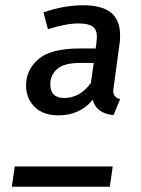

<svg xmlns="http://www.w3.org/2000/svg" viewBox="-20 -709 534 729"><path d="M79 -385Q79 -444 126 -484.5Q173 -525 284 -525H343L346 -545Q348 -563 348 -569Q348 -597 331.5 -608.5Q315 -620 278 -620Q231 -620 162 -598L145 -662Q223 -689 296 -689Q367 -689 401.5 -661Q436 -633 436 -575Q436 -560 435 -551L412 -381Q410 -369 410 -364Q410 -352 416 -344.5Q422 -337 436 -332L411 -272Q346 -278 332 -330Q283 -271 202 -271Q144 -271 111.5 -303Q79 -335 79 -385ZM325 -394 336 -470H284Q223 -470 197 -447Q171 -424 171 -389Q171 -337 224 -337Q284 -337 325 -394ZM36 -77H408L397 0H25Z"/></svg>

Font: Fira Sans
Style: Italic
Weight: 400
Italic angle: -8°
Designer: bBox Type GmbH & Carrois Corporate GbR & Edenspiekermann AG
Foundry: bBox Type GmbH & Carrois Corporate GbR & Edenspiekermann AG
Version: Version 4.301